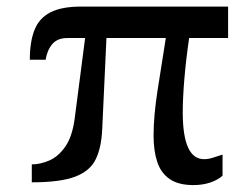

<svg xmlns="http://www.w3.org/2000/svg" viewBox="-20 -548 751 575"><path d="M559.1 6.3Q514.6 6.3 488.3 -11.7Q461.9 -29.8 450.9 -63.2Q439.9 -96.7 439.9 -141.6Q439.9 -200.7 451.9 -277.8Q463.9 -355 476.6 -434.1H298.8L286.1 -160.6Q283.7 -106.4 266.8 -71.3Q250 -36.1 205.3 -19Q160.6 -2 75.2 -2V-55.7Q100.6 -55.7 127.7 -67.4Q154.8 -79.1 175.5 -108.9Q196.3 -138.7 203.6 -192.4L234.9 -434.1H181.6Q151.9 -434.1 136.5 -415.8Q121.1 -397.5 116.7 -369.1H69.3Q69.3 -422.9 83.3 -458.3Q97.2 -493.7 130.9 -511Q164.6 -528.3 223.1 -528.3H663.1V-434.1H546.4Q537.1 -370.6 532.2 -312.5Q527.3 -254.4 527.3 -211.4Q527.3 -141.6 543.2 -106.4Q559.1 -71.3 591.3 -71.3Q605 -71.3 620.6 -76.7Q636.2 -82 646.5 -85V-22Q633.8 -9.8 610.6 -1.7Q587.4 6.3 559.1 6.3Z"/></svg>

Font: Comme Medium
Style: Regular
Weight: 500
Version: Version 1.000;gftools[0.9.27]